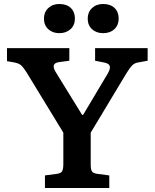

<svg xmlns="http://www.w3.org/2000/svg" viewBox="-20 -941 774 961"><path d="M205 0V-63L266 -71Q285 -74 291 -84Q297 -94 297 -122V-277L114 -577Q101 -598 89.5 -610.5Q78 -623 54 -628L15 -635V-700H327V-637L275 -630Q232 -624 259 -580L391 -366H396L520 -574Q533 -597 529.5 -610Q526 -623 502 -628L456 -637V-700H719V-637L669 -628Q653 -625 641.5 -613.5Q630 -602 612 -573L434 -277V-118Q434 -93 440 -83.5Q446 -74 466 -71L527 -63V0ZM496 -775Q462 -775 440.5 -795Q419 -815 419 -848Q419 -880 440.5 -900.5Q462 -921 496 -921Q533 -921 553.5 -901Q574 -881 574 -848Q574 -815 552.5 -795Q531 -775 496 -775ZM277 -775Q243 -775 221.5 -795Q200 -815 200 -848Q200 -880 221.5 -900.5Q243 -921 277 -921Q314 -921 334.5 -901Q355 -881 355 -848Q355 -815 333 -795Q311 -775 277 -775Z"/></svg>

Font: Literata 12pt SemiBold
Style: Regular
Weight: 600
Designer: Latin by Veronika Burian and Jose Scaglione. Greek by Irene Vlachou. Cyrillic by Vera Evstafieva.
Foundry: TypeTogether
Version: Version 3.002